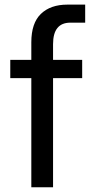

<svg xmlns="http://www.w3.org/2000/svg" viewBox="-20 -791 384 811"><path d="M23.4 -460.9V-538.1H112.3V-612.3Q112.3 -693.4 152.8 -732.4Q193.4 -771.5 264.6 -771.5H339.8V-695.3H277.3Q204.1 -695.3 204.1 -604.5V-538.1H327.1V-460.9H204.1V0H112.3V-460.9Z"/></svg>

Font: Gothic A1 Medium
Style: Regular
Weight: 500
Designer: HanYang I&C Co.,Ltd.
Foundry: HanYang I&C Co.,Ltd.
Version: Version 2.50